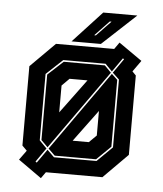

<svg xmlns="http://www.w3.org/2000/svg" viewBox="-52 -734 682 805"><g transform="rotate(5 289.5 -331.0)"><path d="M150 26.5 52 -43 81 -83 61 -103V-437L164 -540H406.5H409L429 -568.5L527 -500L493.5 -453L509 -437V-103L406.5 0H169L167 2.5ZM269 -141.5H337L368 -172V-275.5ZM127 -37 167.5 -94.5 197 -65.5H376L440 -128.5V-414L412 -440.5L454 -500.5L449 -504L407.5 -445L378.5 -475H200.5L131.5 -410.5V-131L162.5 -99.5L121.5 -41ZM199.5 -72.5 171.5 -100 408.5 -435 433 -412V-130.5L373.5 -72.5ZM166.5 -105 138.5 -133V-408.5L203 -468H376L404 -439.5ZM202.5 -255 309 -399H233.5L202.5 -368ZM228 -556 350 -688H493.5L351.5 -556ZM320.5 -590H327.5L388 -653H380.5Z"/></g></svg>

Font: Tourney Thin ExtraBold
Style: Regular
Weight: 800
Version: Version 1.015